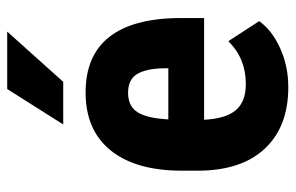

<svg xmlns="http://www.w3.org/2000/svg" viewBox="-160 -630 800 519"><g transform="rotate(-90 239.5 -370.0)"><path d="M263.7 9.8Q157.2 9.8 97.7 -53.7Q38.1 -117.2 38.1 -235.4V-277.3Q38.1 -402.3 92.8 -470.2Q147.5 -538.1 249.5 -538.1Q349.1 -538.1 399.4 -474.4Q449.7 -410.6 450.7 -285.6V-217.8H175.8Q178.7 -159.2 201.7 -132.1Q224.6 -105 272.5 -105Q341.8 -105 388.2 -152.3L442.4 -68.8Q417 -33.7 368.7 -12Q320.3 9.8 263.7 9.8ZM176.8 -314.5H314.9V-327.1Q314 -374.5 299.3 -398.9Q284.7 -423.3 248.5 -423.3Q212.4 -423.3 196 -397.5Q179.7 -371.6 176.8 -314.5ZM258.8 -750H414.1L278.3 -598.6H163.1Z"/></g></svg>

Font: TypoPRO Roboto
Style: Bold
Weight: 700
Designer: Google
Version: Version 2.136; 2016